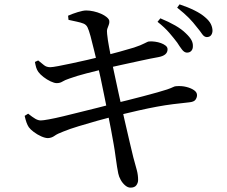

<svg xmlns="http://www.w3.org/2000/svg" viewBox="-20 -812 1040 880"><path d="M835 -571Q824 -572 814 -585Q804 -598 792 -617Q777 -637 756 -661.5Q735 -686 702 -712L715 -728Q754 -712 783.5 -695Q813 -678 832 -659Q850 -642 857.5 -628Q865 -614 864 -599Q864 -586 856 -578Q848 -570 835 -571ZM578 48Q566 48 554 38Q542 28 533.5 13Q525 -2 522 -17Q520 -27 516.5 -47.5Q513 -68 509.5 -95.5Q506 -123 501 -151Q496 -181 488.5 -220Q481 -259 472.5 -301Q464 -343 456 -382.5Q448 -422 441 -455Q434 -488 429 -508Q420 -544 411.5 -580.5Q403 -617 395 -646Q387 -675 381 -687Q375 -699 362.5 -704Q350 -709 333 -712.5Q316 -716 294 -721L292 -740Q312 -749 336.5 -756.5Q361 -764 375 -764Q391 -764 409 -760Q427 -756 443 -749Q459 -742 469.5 -733Q480 -724 481 -716Q482 -706 478.5 -698Q475 -690 472 -680.5Q469 -671 471 -656Q474 -627 479.5 -598.5Q485 -570 494 -522Q509 -451 523.5 -385Q538 -319 551 -261.5Q564 -204 574.5 -160Q585 -116 591 -91Q601 -55 607 -32.5Q613 -10 613 13Q613 26 605 37Q597 48 578 48ZM200 -179Q187 -179 169 -187Q151 -195 135 -207Q119 -219 112 -229Q106 -238 101.5 -250.5Q97 -263 93 -281L109 -291Q129 -275 142 -267.5Q155 -260 167 -260Q177 -260 204.5 -265Q232 -270 269.5 -279Q307 -288 348.5 -298.5Q390 -309 429 -318.5Q468 -328 497 -336Q528 -343 564.5 -352.5Q601 -362 636.5 -371Q672 -380 701 -388.5Q730 -397 746 -402Q766 -409 773.5 -413Q781 -417 788 -417Q813 -419 834.5 -413.5Q856 -408 869.5 -398.5Q883 -389 883 -376Q883 -365 876 -355Q869 -345 847 -343Q808 -339 772.5 -334.5Q737 -330 699 -323Q661 -316 614.5 -305.5Q568 -295 506 -280Q470 -271 426 -258.5Q382 -246 340.5 -233.5Q299 -221 270 -209Q243 -199 230 -189.5Q217 -180 200 -179ZM240 -431Q229 -431 212 -439Q195 -447 179.5 -459Q164 -471 156 -482Q149 -492 146 -502Q143 -512 140 -528L155 -535Q170 -523 181.5 -513.5Q193 -504 210 -504Q220 -504 246.5 -509Q273 -514 308 -521.5Q343 -529 380.5 -537.5Q418 -546 449 -554Q492 -565 528 -575Q564 -585 594 -594Q627 -605 642.5 -613.5Q658 -622 664 -622Q676 -623 690.5 -621Q705 -619 717.5 -614.5Q730 -610 739 -603Q748 -596 748 -586Q748 -572 737.5 -563Q727 -554 705 -550Q671 -544 625.5 -534Q580 -524 536 -514.5Q492 -505 465 -498Q420 -487 375.5 -475.5Q331 -464 298 -452Q277 -445 266 -438Q255 -431 240 -431ZM927 -642Q915 -643 906 -656.5Q897 -670 881 -689Q866 -709 846 -729.5Q826 -750 792 -777L803 -792Q842 -779 872 -764Q902 -749 920 -733Q939 -717 946.5 -701.5Q954 -686 954 -670Q953 -657 946.5 -649.5Q940 -642 927 -642Z"/></svg>

Font: Noto Serif JP ExtraLight Medium
Style: Regular
Weight: 500
Version: Version 2.003-H1;hotconv 1.1.1;makeotfexe 2.6.0